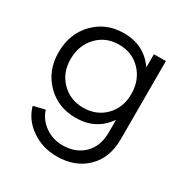

<svg xmlns="http://www.w3.org/2000/svg" viewBox="-176 -665 1018 1057"><g transform="rotate(30 333.0 -136.5)"><path d="M75 75 148 57Q165 112 214 146.5Q263 181 325 181Q408 181 459.5 130.5Q511 80 511 -8V-88Q441 14 312 14Q199 14 125 -61.5Q51 -137 51 -252Q51 -370 125 -446.5Q199 -523 312 -523Q441 -523 511 -421V-505H587V-8Q587 111 515 180.5Q443 250 328 250Q237 250 166.5 201Q96 152 75 75ZM320 -55Q404 -55 458.5 -110.5Q513 -166 513 -252Q513 -340 458.5 -397.5Q404 -455 320 -455Q236 -455 181.5 -397.5Q127 -340 127 -252Q127 -167 182 -111Q237 -55 320 -55Z"/></g></svg>

Font: Metropolitano
Style: Regular
Weight: 400
Designer: Fonts by Alex Slobzheninov & Chris M. Simpson / Changes by Cristiano Sobral
Foundry: Fonts by Alex Slobzheninov & Chris M. Simpson / Changes by Cristiano Sobral
Version: Version 1.00;August 30, 2020;FontCreator 13.0.0.2681 64-bit